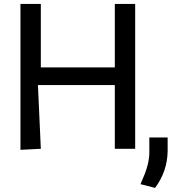

<svg xmlns="http://www.w3.org/2000/svg" viewBox="-20 -747 862 964"><path d="M185 0 170.5 -320H556.5V0H658.7V-727.3H556.5V-408.7H185V-727.3H82.7V5.3ZM729.8 -56.8V17C729.8 55.8 720.5 90.6 707.4 125C700.6 142 693.5 159.4 685.4 177.6L758.5 196.4C799.7 141.3 820.3 79.9 821.7 13.8V-56.8Z"/></svg>

Font: Inter 465
Style: Regular
Weight: 400
Designer: Rasmus Andersson
Foundry: rsms
Version: Version 3.019;Glyphs 3.1.2 (3151)